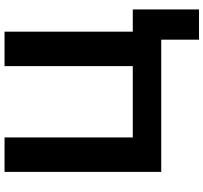

<svg xmlns="http://www.w3.org/2000/svg" viewBox="-46 -700 915 864"><g transform="rotate(-90 412.0 -267.5)"><path d="M666 170V0H71V-705H226V-128H547V-705H702V-128H802V170Z"/></g></svg>

Font: Nunito Sans ExtraBold
Style: Regular
Weight: 800
Designer: Vernon Adams
Foundry: Vernon Adams
Version: Version 3.101; ttfautohint (v1.8.4.7-5d5b);gftools[0.9.27]